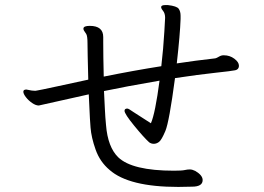

<svg xmlns="http://www.w3.org/2000/svg" viewBox="-20 -764 1040 757"><path d="M471 -327Q471 -315 509 -268.5Q547 -222 568 -203Q576 -197 586.5 -197Q597 -197 607 -204.5Q617 -212 632 -247.5Q647 -283 670 -456Q763 -470 828.5 -477Q894 -484 907.5 -487Q921 -490 922 -503V-505Q922 -519 904 -532.5Q886 -546 863 -546H861Q852 -546 843 -540.5Q834 -535 829 -534Q749 -525 677 -514Q690 -629 692 -689V-702Q692 -719 684.5 -729.5Q677 -740 642 -744H632Q604 -744 623 -721Q631 -711 631 -694L628 -640Q624 -571 616 -503Q508 -486 389 -462Q387 -544 387 -597V-618Q387 -662 334 -662Q310 -662 309 -652V-650Q309 -646 312 -642Q315 -638 320 -630Q325 -622 325 -593Q325 -564 328 -450Q252 -434 210 -424.5Q168 -415 149 -411.5Q130 -408 125.5 -407Q121 -406 119 -406L105 -407Q85 -411 84 -411Q72 -411 72 -402.5Q72 -394 82 -381Q92 -368 106.5 -358Q121 -348 133 -348L330 -392Q332 -357 333 -328.5Q334 -300 337 -261Q340 -222 357 -174Q374 -126 412 -94Q488 -27 683 -27L737 -28Q779 -28 779 -54Q779 -73 750 -90Q738 -96 728.5 -96Q719 -96 708 -93.5Q697 -91 666 -91Q501 -91 446 -144Q405 -184 398 -271Q395 -301 393.5 -334Q392 -367 390 -405Q470 -422 609 -446Q592 -317 575 -278L505 -323Q487 -336 482 -336Q471 -336 471 -327Z"/></svg>

Font: LXGW WenKai TC
Style: Regular
Weight: 400
Designer: LXGW / Fontworks Inc.
Foundry: LXGW / Fontworks Inc.
Version: Version 1.330